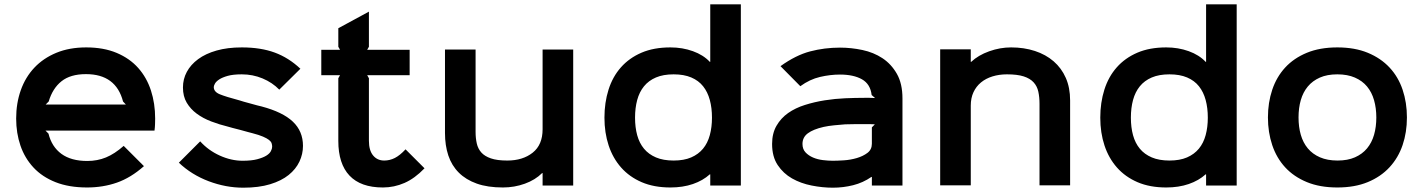

<svg xmlns="http://www.w3.org/2000/svg" viewBox="-20 -860 6604 891"><path d="M700 -310Q700 -299 699.5 -284Q699 -269 697 -254H191L205 -240Q220 -179 265 -146Q310 -113 385 -113Q432 -113 472 -129.5Q512 -146 554 -183L648 -89Q587 -35 522.5 -12.5Q458 10 384 10Q300 10 238 -14.5Q176 -39 135.5 -82.5Q95 -126 75 -184Q55 -242 55 -310Q55 -381 76.5 -441.5Q98 -502 139.5 -546Q181 -590 241.5 -615Q302 -640 380 -640Q461 -640 521.5 -614.5Q582 -589 621.5 -544.5Q661 -500 680.5 -440Q700 -380 700 -310ZM564 -375 551 -389Q518 -516 379 -516Q307 -516 265.5 -483Q224 -450 206 -389L192 -375Z M1386 -183Q1386 -145 1369.5 -110Q1353 -75 1319.5 -48Q1286 -21 1233.5 -5Q1181 11 1109 11Q1028 11 948.5 -19Q869 -49 810 -105L909 -204Q947 -162 1000 -138Q1053 -114 1106 -114Q1147 -114 1173.5 -121Q1200 -128 1215.5 -137.5Q1231 -147 1237 -158.5Q1243 -170 1243 -179Q1243 -187 1240.5 -195Q1238 -203 1228.5 -210.5Q1219 -218 1200.5 -226Q1182 -234 1151 -242Q1146 -243 1130 -247.5Q1114 -252 1095.5 -257Q1077 -262 1060.5 -266Q1044 -270 1039 -272Q998 -282 960 -296.5Q922 -311 893 -332.5Q864 -354 846.5 -383.5Q829 -413 829 -454Q829 -493 847 -526.5Q865 -560 899.5 -585.5Q934 -611 985 -625.5Q1036 -640 1102 -640Q1190 -640 1255 -616Q1320 -592 1374 -541L1276 -444Q1244 -477 1198.5 -496Q1153 -515 1102 -515Q1062 -515 1037 -508Q1012 -501 997.5 -491.5Q983 -482 977.5 -472Q972 -462 972 -456Q972 -434 1000 -422.5Q1028 -411 1092 -394Q1097 -392 1111.5 -388Q1126 -384 1142.5 -379.5Q1159 -375 1173.5 -371Q1188 -367 1194 -366Q1292 -340 1339 -295.5Q1386 -251 1386 -183Z M1950 -79Q1905 -32 1857 -11Q1809 10 1757 10Q1654 10 1602 -45Q1550 -100 1550 -206V-497L1558 -511H1471V-629H1558L1550 -643V-729L1692 -806V-643L1684 -629H1881V-511H1684L1692 -497V-207Q1692 -162 1711.5 -138.5Q1731 -115 1763 -115Q1789 -115 1812.5 -127Q1836 -139 1862 -167Z M2640 1H2498V-57H2496Q2464 -25 2415.5 -7.5Q2367 10 2314 10Q2243 10 2192.5 -8Q2142 -26 2109 -59Q2076 -92 2060.5 -138.5Q2045 -185 2045 -243V-630H2187V-248Q2187 -219 2192.5 -194.5Q2198 -170 2213.5 -152.5Q2229 -135 2258 -125Q2287 -115 2334 -115Q2406 -115 2452 -151.5Q2498 -188 2498 -260V-630H2640Z M3418 1H3276V-51H3274Q3242 -22 3195.5 -6Q3149 10 3091 10Q3015 10 2958 -14.5Q2901 -39 2862.5 -82.5Q2824 -126 2804.5 -185Q2785 -244 2785 -314Q2785 -384 2804 -444Q2823 -504 2861.5 -547.5Q2900 -591 2957 -615.5Q3014 -640 3091 -640Q3147 -640 3195.5 -622.5Q3244 -605 3274 -573H3276V-840H3418ZM3284 -314Q3284 -359 3274 -396Q3264 -433 3243 -459.5Q3222 -486 3188 -500.5Q3154 -515 3106 -515Q3058 -515 3024 -500.5Q2990 -486 2968.5 -459.5Q2947 -433 2937 -396Q2927 -359 2927 -314Q2927 -269 2937 -232.5Q2947 -196 2968.5 -170Q2990 -144 3024 -129.5Q3058 -115 3106 -115Q3154 -115 3187.5 -129.5Q3221 -144 3242.5 -170Q3264 -196 3274 -233Q3284 -270 3284 -314Z M4168 -403V1H4026V-39H4024Q3985 -12 3939 -0.5Q3893 11 3845 11Q3797 11 3746.5 1Q3696 -9 3655.5 -32Q3615 -55 3589 -94Q3563 -133 3563 -192Q3563 -241 3583.5 -276.5Q3604 -312 3637.5 -335.5Q3671 -359 3715.5 -373Q3760 -387 3807.5 -394.5Q3855 -402 3902.5 -404Q3950 -406 3991 -406Q3999 -406 4015.5 -406Q4032 -406 4041 -405L4025 -419Q4019 -470 3980 -492Q3941 -514 3878 -514Q3833 -514 3785.5 -503Q3738 -492 3694 -460L3602 -553Q3673 -604 3739.5 -621.5Q3806 -639 3878 -639Q3930 -639 3982 -628Q4034 -617 4075 -590Q4116 -563 4142 -517.5Q4168 -472 4168 -403ZM4040 -283Q4032 -284 4017.5 -284Q4003 -284 3997 -284Q3976 -284 3952 -284Q3928 -284 3902 -283Q3877 -281 3851 -278.5Q3825 -276 3802 -271Q3754 -260 3729 -241.5Q3704 -223 3704 -192Q3704 -168 3718 -153Q3732 -138 3753 -129Q3774 -120 3799 -117Q3824 -114 3845 -114Q3866 -114 3896.5 -116Q3927 -118 3956 -126.5Q3985 -135 4005.5 -150.5Q4026 -166 4026 -193V-269Z M4946 -394V0H4804V-378Q4804 -409 4798.5 -434.5Q4793 -460 4776.5 -478Q4760 -496 4730.5 -505.5Q4701 -515 4653 -515Q4617 -515 4586 -505.5Q4555 -496 4532.5 -477.5Q4510 -459 4497.5 -432Q4485 -405 4485 -370V0H4343V-631H4485V-573H4487Q4520 -604 4570.5 -622Q4621 -640 4672 -640Q4732 -640 4782.5 -623.5Q4833 -607 4869.5 -575.5Q4906 -544 4926 -498.5Q4946 -453 4946 -394Z M5719 1H5577V-51H5575Q5543 -22 5496.5 -6Q5450 10 5392 10Q5316 10 5259 -14.5Q5202 -39 5163.5 -82.5Q5125 -126 5105.5 -185Q5086 -244 5086 -314Q5086 -384 5105 -444Q5124 -504 5162.5 -547.5Q5201 -591 5258 -615.5Q5315 -640 5392 -640Q5448 -640 5496.5 -622.5Q5545 -605 5575 -573H5577V-840H5719ZM5585 -314Q5585 -359 5575 -396Q5565 -433 5544 -459.5Q5523 -486 5489 -500.5Q5455 -515 5407 -515Q5359 -515 5325 -500.5Q5291 -486 5269.5 -459.5Q5248 -433 5238 -396Q5228 -359 5228 -314Q5228 -269 5238 -232.5Q5248 -196 5269.5 -170Q5291 -144 5325 -129.5Q5359 -115 5407 -115Q5455 -115 5488.5 -129.5Q5522 -144 5543.5 -170Q5565 -196 5575 -233Q5585 -270 5585 -314Z M6509 -315Q6509 -246 6489 -187Q6469 -128 6428.5 -84Q6388 -40 6327.5 -15Q6267 10 6186 10Q6105 10 6044.5 -15Q5984 -40 5944 -83.5Q5904 -127 5884 -186.5Q5864 -246 5864 -315Q5864 -384 5884 -443.5Q5904 -503 5944 -546.5Q5984 -590 6044.5 -615Q6105 -640 6186 -640Q6267 -640 6327.5 -615Q6388 -590 6428.5 -546.5Q6469 -503 6489 -443.5Q6509 -384 6509 -315ZM6367 -315Q6367 -358 6356.5 -395Q6346 -432 6324 -458.5Q6302 -485 6267.5 -500Q6233 -515 6186 -515Q6139 -515 6105 -500Q6071 -485 6049 -458.5Q6027 -432 6016.5 -395.5Q6006 -359 6006 -315Q6006 -271 6016.5 -234.5Q6027 -198 6049 -171.5Q6071 -145 6105.5 -130Q6140 -115 6187 -115Q6234 -115 6268 -130Q6302 -145 6324 -171.5Q6346 -198 6356.5 -234.5Q6367 -271 6367 -315Z"/></svg>

Font: TypoPRO Sinkin Sans
Style: 600 SemiBold
Weight: 600
Designer: Keith Bates
Foundry: K-Type
Version: Sinkin Sans (version 1.0)  by Keith Bates   •   © 2014   www